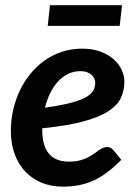

<svg xmlns="http://www.w3.org/2000/svg" viewBox="-20 -706 527 734"><path d="M287.5 -434Q262.5 -434 241 -423.8Q219.5 -413.5 202.2 -395Q185 -376.5 172.2 -350.8Q159.5 -325 152 -294.5Q214 -303 251.8 -313.2Q289.5 -323.5 310 -335.2Q330.5 -347 337.2 -360.8Q344 -374.5 344 -389.5Q344 -397 340.8 -405Q337.5 -413 330.8 -419.2Q324 -425.5 313.2 -429.8Q302.5 -434 287.5 -434ZM141.5 -209Q141.5 -88 244 -88Q266 -88 283 -92.2Q300 -96.5 312.8 -102.5Q325.5 -108.5 335.8 -116Q346 -123.5 354.8 -129.5Q363.5 -135.5 372 -139.8Q380.5 -144 390.5 -144Q396.5 -144 402.2 -141Q408 -138 412.5 -133L444 -95Q417.5 -68.5 392 -49Q366.5 -29.5 340 -17Q313.5 -4.5 284 1.5Q254.5 7.5 220 7.5Q175 7.5 138.5 -7.8Q102 -23 76 -50.8Q50 -78.5 35.8 -117.8Q21.5 -157 21.5 -205.5Q21.5 -246 30.2 -285Q39 -324 55.5 -359Q72 -394 96 -423.5Q120 -453 150.2 -474.5Q180.5 -496 216.8 -508Q253 -520 294.5 -520Q334.5 -520 364.8 -508.5Q395 -497 415.2 -478.8Q435.5 -460.5 445.5 -438Q455.5 -415.5 455.5 -394Q455.5 -359.5 441.8 -331Q428 -302.5 392.8 -280Q357.5 -257.5 296.5 -241.2Q235.5 -225 141.5 -215.5ZM171 -686H446.5L437.5 -607H162.5Z"/></svg>

Font: Lato 2
Style: Bold Italic
Weight: 700
Italic angle: -7°
Designer: Lukasz Dziedzic with Adam Twardoch and Botio Nikoltchev
Foundry: tyPoland Lukasz Dziedzic
Version: Version 2.015; 2015-08-06; http://www.latofonts.com/